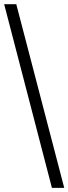

<svg xmlns="http://www.w3.org/2000/svg" viewBox="-20 -780 328 921"><path d="M0 -759.8H58.1L288.1 121.1H229Z"/></svg>

Font: Noto Serif Gujarati
Style: Regular
Weight: 400
Designer: Indian Type Foundry
Foundry: Monotype Imaging Inc.
Version: Version 1.02